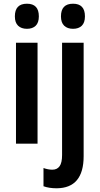

<svg xmlns="http://www.w3.org/2000/svg" viewBox="-20 -773 537 1033"><path d="M125 -753Q189 -753 189 -685Q189 -651 172 -634.5Q155 -618 125 -618Q95 -618 77.5 -634.5Q60 -651 60 -685Q60 -753 125 -753ZM182 -543V0H66V-543ZM308 -685Q308 -753 373 -753Q437 -753 437 -685Q437 -651 420 -634.5Q403 -618 373 -618Q343 -618 325.5 -634.5Q308 -651 308 -685ZM285 240Q244 240 214 229V131Q239 140 262 140Q287 140 300.5 121.5Q314 103 314 61V-543H430V67Q430 239 285 240Z"/></svg>

Font: Noto Sans Ethiopic Condensed SemiBold
Style: Regular
Weight: 600
Width: 3
Designer: Monotype Design Team
Foundry: Monotype Imaging Inc.
Version: Version 2.102; ttfautohint (v1.8.4.7-5d5b)